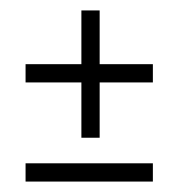

<svg xmlns="http://www.w3.org/2000/svg" viewBox="-20 -464 342 368"><path d="M171 -200V-306H273V-341H171V-444H136V-341H29V-306H136V-200ZM273 -151H29V-116H273Z"/></svg>

Font: Bigelow Rules
Style: Regular
Weight: 400
Designer: Astigmatic (AOETI)
Foundry: Astigmatic (AOETI)
Version: Version 1.000